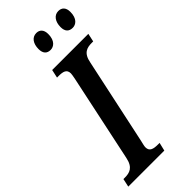

<svg xmlns="http://www.w3.org/2000/svg" viewBox="-305 -958 1006 1006"><g transform="rotate(-45 198.5 -455.0)"><path d="M365 -794C388 -794 415 -812 415 -862C415 -895 398 -910 373 -910C342 -910 322 -882 322 -842C322 -809 338 -794 365 -794ZM201 -794C224 -794 251 -812 251 -862C251 -895 234 -910 210 -910C178 -910 159 -882 159 -842C159 -809 175 -794 201 -794ZM-18 0H249L260 -46H249C216 -46 191 -51 191 -82C191 -91 195 -106 199 -123L301 -600C312 -660 344 -668 380 -668H390L400 -714H132L122 -668H132C166 -668 189 -663 189 -632C189 -626 187 -615 184 -599L81 -113C69 -54 37 -46 3 -46H-8Z"/></g></svg>

Font: Noto Serif Condensed Semi
Style: Italic
Weight: 600
Width: 3
Italic angle: -12°
Designer: Monotype Design Team
Foundry: Monotype Imaging Inc.
Version: Version 1.901